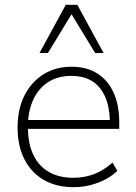

<svg xmlns="http://www.w3.org/2000/svg" viewBox="-20 -769 563 797"><path d="M286 8Q214 8 162 -22Q110 -52 81.5 -107.5Q53 -163 53 -240Q53 -316 81.5 -372.5Q110 -429 160.5 -460.5Q211 -492 277 -492Q340 -492 384 -464Q428 -436 451.5 -384.5Q475 -333 475 -260V-234H80V-271H453L436 -259Q436 -350 396 -402Q356 -454 276 -454Q218 -454 177.5 -426.5Q137 -399 116.5 -352Q96 -305 96 -245V-240Q96 -174 118 -127Q140 -80 182.5 -55.5Q225 -31 284 -31Q329 -31 368.5 -45.5Q408 -60 447 -94L467 -60Q436 -29 387 -10.5Q338 8 286 8ZM144 -549 253 -749H301L410 -549H375L277 -710L179 -549Z"/></svg>

Font: Nunito Sans 12pt ExtraLight
Style: Regular
Weight: 200
Designer: Vernon Adams
Foundry: Vernon Adams
Version: Version 3.101;gftools[0.9.27]